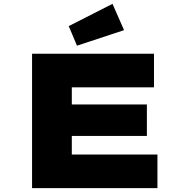

<svg xmlns="http://www.w3.org/2000/svg" viewBox="-20 -980 955 1000"><path d="M147 0V-700H782V-525H354V-175H800V0ZM258 -272V-436H745V-272ZM381 -742 338 -844 566 -960 626 -823Z"/></svg>

Font: Lexend Tera Black
Style: Regular
Weight: 900
Version: Version 1.007